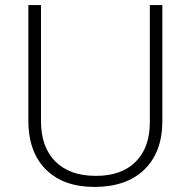

<svg xmlns="http://www.w3.org/2000/svg" viewBox="-20 -734 759 764"><path d="M626 -713.9V-252Q626 -128.9 554.7 -59.6Q483.4 9.8 356 9.8Q231.9 9.8 162.4 -59.8Q92.8 -129.4 92.8 -253.9V-713.9H143.1V-252Q143.1 -148.9 200.2 -91.6Q257.3 -34.2 361.8 -34.2Q463.9 -34.2 520 -90.6Q576.2 -147 576.2 -247.1V-713.9Z"/></svg>

Font: CAA NEO Sans Light
Style: Regular
Weight: 300
Version: Version 1.10